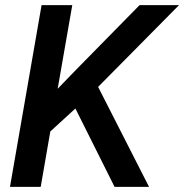

<svg xmlns="http://www.w3.org/2000/svg" viewBox="-20 -731 720 751"><path d="M428.2 0 274.9 -306.6 176.8 -216.8 139.2 0H19L142.6 -710.9H262.7L205.6 -383.8L279.3 -460L525.9 -710.9H680.2L363.8 -391.1L563 0Z"/></svg>

Font: Mardoto Medium
Style: Italic
Weight: 500
Italic angle: -12°
Designer: Christian Robertson, Vahan Hovhannisyan
Foundry: Google
Version: Version 1.000